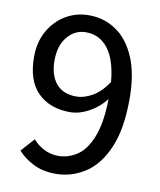

<svg xmlns="http://www.w3.org/2000/svg" viewBox="-78 -732 673 808"><g transform="rotate(10 258.0 -328.0)"><path d="M214.4 12.2Q159.7 12.2 119.4 -7.8Q79.1 -27.8 51.8 -58.6L103 -115.7Q122.6 -92.8 150.9 -78.4Q179.2 -64 210.9 -64Q256.8 -64 295.2 -91.1Q333.5 -118.2 356.4 -181.4Q379.4 -244.6 379.4 -352.1Q379.4 -473.6 342 -535.2Q304.7 -596.7 237.3 -596.7Q190.4 -596.7 158.7 -558.8Q127 -521 127 -457Q127 -395 156.5 -359.1Q186 -323.2 244.1 -323.2Q275.4 -323.2 311.8 -343.5Q348.1 -363.8 380.4 -413.6L384.3 -342.8Q354 -301.8 311.5 -277.8Q269 -253.9 228 -253.9Q142.6 -253.9 91.1 -304.4Q39.6 -355 39.6 -457Q39.6 -520.5 66.7 -568.4Q93.8 -616.2 138.7 -642.8Q183.6 -669.4 237.8 -669.4Q302.2 -669.4 354 -634.5Q405.8 -599.6 436 -529.1Q466.3 -458.5 466.3 -352.1Q466.3 -221.2 430.9 -140.9Q395.5 -60.5 337.9 -24.2Q280.3 12.2 214.4 12.2Z"/></g></svg>

Font: Akatab Medium
Style: Regular
Weight: 500
Designer: SIL Global
Foundry: SIL Global
Version: Version 4.100